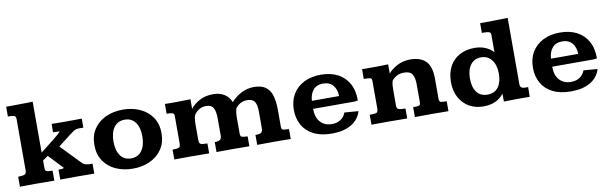

<svg xmlns="http://www.w3.org/2000/svg" viewBox="-44 -1069 4801 1511"><g transform="rotate(-10 2356.0 -314.0)"><path d="M22.9 0V-79.6Q64.5 -80.6 76.9 -87.9Q89.4 -95.2 89.4 -118.7Q89.4 -119.1 89.4 -141.8Q89.4 -164.6 89.4 -201.2Q89.4 -237.8 89.4 -281.2Q89.4 -324.7 89.4 -368.4Q89.4 -412.1 89.4 -448.5Q89.4 -484.9 89.4 -506.8Q89.4 -528.8 89.4 -528.8Q89.4 -553.2 71.8 -556.9Q54.2 -560.5 25.4 -560.5V-638.7Q29.3 -638.7 45.9 -638.7Q62.5 -638.7 82.5 -638.9Q102.5 -639.2 117.2 -639.4Q131.8 -639.6 131.8 -639.6Q160.2 -639.6 184.8 -640.1Q209.5 -640.6 237.8 -641.6V-234.9L344.2 -317.9Q367.2 -335.9 386.2 -353.5Q405.3 -371.1 405.3 -373Q405.3 -375 394.8 -375.5Q384.3 -376 372.1 -376.2Q359.9 -376.5 353.5 -376.5L354.5 -443.4Q386.2 -442.9 410.2 -442.6Q434.1 -442.4 456.1 -442.4Q486.8 -442.4 518.8 -442.6Q550.8 -442.9 595.2 -443.4V-371.1Q595.2 -371.1 581.5 -371.3Q567.9 -371.6 564 -371.6Q548.8 -371.6 538.1 -368.9Q527.3 -366.2 515.9 -358.6Q504.4 -351.1 485.8 -336.9L383.3 -257.8L520.5 -115.2Q539.1 -93.8 554.4 -87.2Q569.8 -80.6 590.3 -79.6Q596.7 -79.6 603 -79.6Q609.4 -79.6 617.2 -79.6V0Q595.7 0 567.1 -0.2Q538.6 -0.5 514.4 -0.7Q490.2 -1 481.9 -1Q441.4 -1 409.9 -0.5Q378.4 0 345.2 0V-79.6Q352.1 -79.6 362.1 -79.8Q372.1 -80.1 374.5 -80.6Q387.2 -82 387.2 -85.9Q387.2 -88.9 383.5 -92.8Q379.9 -96.7 374.5 -101.6L280.3 -201.2L238.3 -171.4V-112.8Q238.3 -93.3 247.3 -86.7Q256.3 -80.1 297.9 -79.6V0Q269 0 229.7 -0.2Q190.4 -0.5 154.3 -1Q142.1 -1 125.5 -0.7Q108.9 -0.5 90.6 -0.5Q72.3 -0.5 54.7 -0.2Q37.1 0 22.9 0Z M925.3 14.6Q850.1 14.6 789.3 -12.7Q728.5 -40 692.6 -92.8Q656.7 -145.5 656.7 -221.2Q656.7 -295.9 692.1 -348.6Q727.5 -401.4 788.3 -429.2Q849.1 -457 925.3 -457Q998 -457 1058.8 -430.2Q1119.6 -403.3 1156.5 -350.8Q1193.4 -298.3 1193.4 -221.2Q1193.4 -146.5 1157.5 -93.8Q1121.6 -41 1060.8 -13.2Q1000 14.6 925.3 14.6ZM924.3 -67.4Q979 -67.4 1009.8 -108.9Q1040.5 -150.4 1040.5 -223.6Q1040.5 -294.9 1010.3 -335.7Q980 -376.5 925.8 -376.5Q870.6 -376.5 840.1 -335.4Q809.6 -294.4 809.6 -221.7Q809.6 -149.4 839.6 -108.4Q869.6 -67.4 924.3 -67.4Z M1256.8 0V-79.1Q1284.7 -79.1 1298.1 -82Q1311.5 -85 1315.7 -93.3Q1319.8 -101.6 1319.8 -117.7V-337.4Q1319.8 -356.4 1304.7 -360.8Q1289.6 -365.2 1259.3 -365.2V-443.4Q1273.4 -443.4 1286.4 -442.9Q1299.3 -442.4 1313 -442.4Q1350.6 -442.4 1387.7 -443.1Q1424.8 -443.8 1463.9 -444.8V-367.7Q1489.7 -402.3 1536.1 -427.7Q1582.5 -453.1 1646 -453.1Q1697.3 -453.1 1733.9 -430.9Q1770.5 -408.7 1788.6 -364.7Q1826.2 -406.7 1872.8 -429.9Q1919.4 -453.1 1972.2 -453.1Q2031.2 -453.1 2064.9 -428.7Q2098.6 -404.3 2112.8 -357.4Q2127 -310.5 2127 -242.2V-108.4Q2127 -86.9 2140.6 -83.3Q2154.3 -79.6 2187 -79.1V0Q2155.8 0 2125 -0.5Q2094.2 -1 2055.7 -1Q2018.1 -1 1985.4 -0.5Q1952.6 0 1918.9 0V-79.1Q1953.6 -79.6 1965.6 -88.4Q1977.5 -97.2 1977.5 -124V-258.8Q1977.5 -308.6 1961.4 -334.5Q1945.3 -360.4 1902.8 -360.4Q1869.6 -360.4 1846.7 -346.9Q1823.7 -333.5 1808.1 -312.5Q1803.2 -297.4 1800.8 -279.3Q1798.3 -261.2 1798.3 -239.7V-110.4Q1798.3 -89.4 1810.8 -84.5Q1823.2 -79.6 1856.4 -79.1V0Q1823.7 0 1793.5 -0.2Q1763.2 -0.5 1719.2 -1Q1680.7 -1 1652.1 -0.5Q1623.5 0 1593.8 0V-79.1Q1626 -79.6 1637.5 -89.8Q1648.9 -100.1 1648.9 -120.6V-258.8Q1648.9 -315.4 1633.3 -343.3Q1617.7 -371.1 1575.2 -371.1Q1545.4 -371.1 1522.7 -358.4Q1500 -345.7 1481 -320.8Q1475.6 -313 1472.2 -291.5Q1468.8 -270 1468.8 -238.3Q1468.8 -226.6 1468.8 -206.8Q1468.8 -187 1468.8 -167Q1468.8 -147 1468.8 -133.1Q1468.8 -119.1 1468.8 -119.1Q1468.8 -99.6 1475.1 -91.3Q1481.4 -83 1495.8 -81.3Q1510.3 -79.6 1535.2 -79.1V0Q1499.5 0 1466.3 -0.2Q1433.1 -0.5 1386.2 -1Q1346.7 -1 1317.1 -0.5Q1287.6 0 1256.8 0Z M2516.6 14.6Q2427.2 14.6 2368.2 -15.9Q2309.1 -46.4 2279.8 -99.6Q2250.5 -152.8 2250.5 -220.2Q2250.5 -293 2282.5 -345.9Q2314.5 -398.9 2372.3 -428Q2430.2 -457 2507.3 -457Q2582.5 -457 2639.2 -428.7Q2695.8 -400.4 2727.8 -344.7Q2759.8 -289.1 2759.8 -206.5L2733.4 -202.6H2401.4Q2401.9 -133.3 2435.8 -96.2Q2469.7 -59.1 2527.8 -59.1Q2569.3 -59.1 2597.9 -78.4Q2626.5 -97.7 2638.7 -131.8L2750 -123Q2730.5 -56.6 2669.4 -21Q2608.4 14.6 2516.6 14.6ZM2402.8 -266.6H2620.1Q2620.1 -319.3 2592 -352.3Q2564 -385.3 2511.7 -385.3Q2461.9 -385.3 2434.3 -353.5Q2406.7 -321.8 2402.8 -266.6Z M2832.5 0Q2832.5 -2 2832.5 -13.4Q2832.5 -24.9 2832.3 -39.6Q2832 -54.2 2832 -65.7Q2832 -77.1 2832 -79.1Q2859.9 -79.6 2874.5 -81.5Q2889.2 -83.5 2894.3 -91.8Q2899.4 -100.1 2899.4 -118.7V-340.3Q2899.4 -358.9 2883.5 -362.1Q2867.7 -365.2 2835 -365.2Q2835 -367.7 2835 -386Q2835 -404.3 2835 -422.6Q2835 -440.9 2835 -443.4Q2856 -443.4 2875 -443.1Q2894 -442.9 2911.6 -442.9Q2944.8 -442.9 2977.1 -443.4Q3009.3 -443.8 3043.9 -445.3V-372.1Q3071.3 -404.3 3116 -428Q3160.6 -451.7 3218.8 -453.1Q3301.8 -453.1 3344.5 -410.6Q3387.2 -368.2 3387.2 -271V-108.4Q3387.2 -84.5 3402.3 -82Q3417.5 -79.6 3447.3 -79.1V0Q3417.5 0 3388.7 -0.2Q3359.9 -0.5 3318.8 -1Q3280.8 -1 3246.6 -0.5Q3212.4 0 3179.2 0V-79.1Q3208.5 -79.1 3220.7 -81.5Q3232.9 -84 3235.4 -92Q3237.8 -100.1 3237.8 -116.2V-250Q3237.8 -303.7 3220.7 -331.5Q3203.6 -359.4 3157.2 -359.4Q3118.2 -359.4 3093.5 -344.5Q3068.8 -329.6 3056.2 -311.5Q3051.3 -295.9 3049.8 -277.1Q3048.3 -258.3 3048.3 -236.3V-116.2Q3048.3 -88.4 3064.5 -84Q3080.6 -79.6 3117.7 -79.1V0Q3082 0 3048.6 -0.2Q3015.1 -0.5 2967.3 -1Q2926.8 -1 2895.3 -0.5Q2863.8 0 2832.5 0Z M3727.1 11.2Q3660.6 11.2 3611.1 -18.1Q3561.5 -47.4 3533.9 -99.6Q3506.3 -151.9 3506.3 -220.7Q3506.3 -293.9 3534.7 -346.2Q3563 -398.4 3614.5 -426.5Q3666 -454.6 3734.4 -454.6Q3826.7 -454.6 3884.3 -394.5V-529.8Q3884.3 -550.8 3871.3 -555.7Q3858.4 -560.5 3835.4 -560.5Q3830.1 -561 3824.5 -560.8Q3818.8 -560.5 3813 -560.5V-638.7Q3839.4 -638.2 3865 -638.9Q3890.6 -639.6 3922.4 -639.6Q3952.1 -640.1 3979.5 -640.6Q4006.8 -641.1 4033.7 -641.6V-108.9Q4033.7 -95.2 4042.2 -86.7Q4050.8 -78.1 4073.7 -77.6Q4076.2 -77.6 4085.2 -77.6Q4094.2 -77.6 4097.7 -77.6L4096.7 0Q4077.1 0 4054.9 -0.2Q4032.7 -0.5 4012.7 -0.5Q3981.9 0 3951.4 0.2Q3920.9 0.5 3890.1 1.5Q3890.1 -3.4 3890.1 -15.4Q3890.1 -27.3 3890.1 -40.5Q3890.1 -53.7 3889.6 -62Q3866.7 -29.3 3825.2 -9Q3783.7 11.2 3727.1 11.2ZM3772.5 -74.7Q3830.6 -74.7 3859.9 -114.5Q3889.2 -154.3 3889.2 -222.2Q3889.2 -290.5 3857.9 -331.5Q3826.7 -372.6 3772.9 -372.6Q3718.8 -372.6 3688.5 -332.3Q3658.2 -292 3658.2 -222.2Q3658.2 -152.8 3688.2 -113.8Q3718.3 -74.7 3772.5 -74.7Z M4427.2 14.6Q4337.9 14.6 4278.8 -15.9Q4219.7 -46.4 4190.4 -99.6Q4161.1 -152.8 4161.1 -220.2Q4161.1 -293 4193.1 -345.9Q4225.1 -398.9 4283 -428Q4340.8 -457 4418 -457Q4493.2 -457 4549.8 -428.7Q4606.4 -400.4 4638.4 -344.7Q4670.4 -289.1 4670.4 -206.5L4644 -202.6H4312Q4312.5 -133.3 4346.4 -96.2Q4380.4 -59.1 4438.5 -59.1Q4480 -59.1 4508.5 -78.4Q4537.1 -97.7 4549.3 -131.8L4660.6 -123Q4641.1 -56.6 4580.1 -21Q4519 14.6 4427.2 14.6ZM4313.5 -266.6H4530.8Q4530.8 -319.3 4502.7 -352.3Q4474.6 -385.3 4422.4 -385.3Q4372.6 -385.3 4345 -353.5Q4317.4 -321.8 4313.5 -266.6Z"/></g></svg>

Font: Kameron
Style: Bold
Weight: 700
Designer: Vernon Adams
Foundry: Vernon Adams
Version: Version 1.100